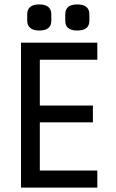

<svg xmlns="http://www.w3.org/2000/svg" viewBox="-20 -848 525 868"><path d="M75 0V-655H420V-578H160V-371H400V-295H160V-77H420V0ZM212 -754Q212 -710 157 -710Q131 -710 117 -721.5Q103 -733 103 -754V-783Q103 -806 117 -817Q131 -828 157 -828Q212 -828 212 -783ZM384 -754Q384 -710 329 -710Q275 -710 275 -754V-783Q275 -828 329 -828Q384 -828 384 -783Z"/></svg>

Font: Ropa Sans
Style: Regular
Weight: 400
Designer: Botio Nikoltchev
Foundry: Botjo Nikoltchev
Version: Version 1.002